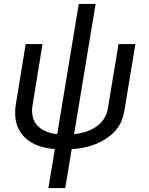

<svg xmlns="http://www.w3.org/2000/svg" viewBox="-20 -755 760 980"><path d="M227 205H313L346 6Q371 5 396 0.5Q421 -4 445.5 -11.5Q470 -19 493.5 -31Q517 -43 538.5 -59.5Q560 -76 576.5 -97Q593 -118 602 -142Q611 -166 615 -191L671 -530H585L531 -204Q527 -175 511 -149.5Q495 -124 469 -107Q443 -90 415 -81.5Q387 -73 358 -70L468 -735H382L272 -70Q244 -73 218 -83Q192 -93 172.5 -112.5Q153 -132 147 -160Q141 -188 146 -217L197 -530H111L62 -229Q55 -192 58.5 -155.5Q62 -119 79.5 -88.5Q97 -58 125.5 -37.5Q154 -17 188.5 -7Q223 3 260 6Z"/></svg>

Font: Iosevka Sparkle
Style: Italic
Weight: 400
Italic angle: -9°
Designer: Belleve Invis
Foundry: Belleve Invis
Version: Version 4.5.0; ttfautohint (v1.8.3)